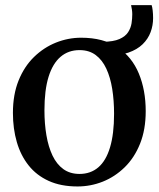

<svg xmlns="http://www.w3.org/2000/svg" viewBox="-20 -696 602 728"><path d="M29 -268Q29 -337.5 50.5 -390.8Q72 -444 109 -480Q146 -516 192.2 -534.5Q238.5 -553 287.5 -553Q372 -553 426.2 -516.5Q480.5 -480 506.5 -417Q532.5 -354 532.5 -274.5Q532.5 -204.5 511 -151Q489.5 -97.5 452.5 -61.5Q415.5 -25.5 369.5 -7.2Q323.5 11 274 11Q211 11 164.8 -10Q118.5 -31 88.5 -68.8Q58.5 -106.5 43.8 -157.2Q29 -208 29 -268ZM281.5 -36.5Q323.5 -36.5 352.8 -61.5Q382 -86.5 397.2 -137.2Q412.5 -188 412.5 -264.5Q412.5 -315 405.5 -358.8Q398.5 -402.5 383.2 -435.5Q368 -468.5 343 -487.2Q318 -506 281.5 -506Q239.5 -506 209.8 -480.8Q180 -455.5 164.2 -405Q148.5 -354.5 148.5 -277.5Q148.5 -227 156 -183Q163.5 -139 179.2 -106Q195 -73 220.2 -54.8Q245.5 -36.5 281.5 -36.5ZM385.5 -485 370.5 -537.5Q410.5 -538 433 -548Q455.5 -558 465.8 -574Q476 -590 478.8 -607.8Q481.5 -625.5 481.5 -642Q481.5 -650.5 480.2 -659.5Q479 -668.5 477 -676.5H555Q557.5 -669 559 -655.5Q560.5 -642 560.5 -627.5Q560.5 -599.5 551 -574Q541.5 -548.5 520.8 -528.2Q500 -508 466.8 -496.5Q433.5 -485 385.5 -485Z"/></svg>

Font: Merriweather 60pt Medium
Style: Regular
Weight: 500
Version: Version 2.100